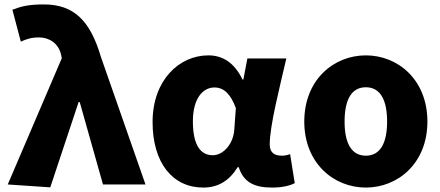

<svg xmlns="http://www.w3.org/2000/svg" viewBox="-20 -833 1989 867"><path d="M207 13 335 -372H340L445 0H637L436 -575C387 -742 312 -813 178 -813C107 -813 75 -804 36 -789L74 -645C101 -657 121 -664 157 -664C202 -664 245 -637 256 -585L259 -570L15 0Z M898 14C964 14 1015 -16 1053 -78H1058C1080 -10 1128 14 1209 14C1256 14 1290 5 1311 -6L1290 -137C1277 -132 1264 -130 1253 -130C1221 -130 1198 -142 1198 -181C1198 -265 1243 -439 1273 -569H1097L1079 -474H1075C1038 -551 984 -583 921 -583C789 -583 669 -471 669 -282C669 -98 759 14 898 14ZM941 -132C886 -132 851 -177 851 -285C851 -394 900 -438 948 -438C994 -438 1023 -404 1045 -345L1038 -248C1034 -183 988 -132 941 -132Z M1632 14C1777 14 1910 -96 1910 -284C1910 -473 1777 -583 1632 -583C1487 -583 1354 -473 1354 -284C1354 -96 1487 14 1632 14ZM1632 -130C1565 -130 1536 -190 1536 -284C1536 -379 1565 -439 1632 -439C1699 -439 1728 -379 1728 -284C1728 -190 1699 -130 1632 -130Z"/></svg>

Font: Noto Sans T Chinese Black
Style: Bold
Weight: 900
Designer: Ryoko NISHIZUKA (kana & ideographs); Paul D. Hunt (Latin, Greek & Cyrillic); Wenlong ZHANG (bopomofo); Sandoll Communica
Foundry: Adobe Systems Incorporated
Version: Version 1.000;PS 1;hotconv 1.0.78;makeotf.lib2.5.61930